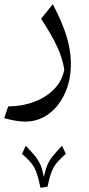

<svg xmlns="http://www.w3.org/2000/svg" viewBox="-20 -305 422 908"><path d="M204.8 577.8Q211.8 545.2 218.4 523.5Q225.1 501.7 234 486Q243 470.3 256.7 455.8Q270.5 441.3 291.3 422.9L273.4 384.2Q244.2 414.7 228.3 434.8Q212.4 454.8 203.6 476Q194.8 497.2 187.6 531.5Q180.6 497 171.8 475.7Q163 454.5 147.1 434.5Q131.1 414.5 101.8 384.2L84 422.9Q104.9 441.2 118.6 455.5Q132.4 469.8 141.4 486Q150.3 502.1 157.2 525.2Q164.1 548.3 171.5 583.2ZM315.2 -1.2Q315.2 -44 306.3 -87.5Q297.4 -131.1 278.6 -179.5Q259.8 -227.9 229.6 -284.9L174.3 -216.2Q224.1 -141.2 249.9 -84.9Q275.7 -28.7 284 23.7Q274.9 74.8 238.6 113.7Q202.3 152.7 145.8 174.9Q89.2 197.1 18.6 198.4L0 253.7Q28.8 261.8 54 266Q79.2 270.1 100.1 270.1Q146 270.1 185.1 249.6Q224.2 229 253.3 192.2Q282.5 155.4 298.9 105.9Q315.2 56.5 315.2 -1.2Z"/></svg>

Font: Pinar-VF
Style: Regular
Weight: 300
Designer: Amin Abedi
Version: Version 3.0